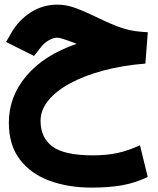

<svg xmlns="http://www.w3.org/2000/svg" viewBox="-20 -496 698 846"><path d="M317.4 -302.7Q311 -305.2 304.7 -307.9Q298.3 -310.5 292.5 -312.5Q245.1 -330.1 232.9 -330.1Q214.8 -330.1 194.1 -317.9Q173.3 -305.7 158.2 -285.6L129.9 -249.5L6.8 -311L29.8 -351.1Q62.5 -407.7 115.7 -441.7Q168.9 -475.6 233.4 -475.6Q271 -475.6 310.5 -461.4Q350.1 -447.3 394 -425.8Q438.5 -404.3 469.7 -390.9Q501 -377.4 526.1 -369.9Q551.3 -362.3 575.9 -358.9Q600.6 -355.5 631.3 -354L620.6 -215.8Q521 -208 436.8 -185.5Q352.5 -163.1 290 -129.4Q227.5 -95.7 193.1 -53.5Q158.7 -11.2 158.7 36.6Q158.7 110.8 211.2 149.7Q263.7 188.5 389.6 188.5Q450.2 188.5 498.3 178Q546.4 167.5 596.7 144L630.9 283.7Q574.7 310.5 516.8 320.6Q459 330.6 382.8 330.6Q280.8 330.6 198.2 300.3Q115.7 270 67.4 206.8Q19 143.6 19 44.4Q19 -70.8 96.9 -162.4Q174.8 -253.9 317.4 -302.7Z"/></svg>

Font: Vazir Black UI
Style: Black-UI
Weight: 900
Designer: Saber Rastikerdar
Foundry: Saber Rastikerdar
Version: Version 30.1.0